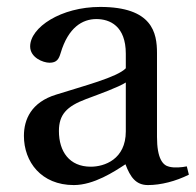

<svg xmlns="http://www.w3.org/2000/svg" viewBox="-20 -522 565 554"><path d="M49 -130C49 -55 99 12 193 12C251 12 310 -27 342 -48C356 -11 372 12 407 12C444 12 487 1 525 -18L519 -42C505 -39 483 -37 468 -41C450 -45 433 -64 433 -127V-369C433 -427 420 -502 269 -502C156 -502 67 -443 67 -388C67 -356 104 -341 123 -341C144 -341 150 -352 155 -369C177 -443 218 -467 258 -467C297 -467 343 -447 343 -367V-325C318 -299 221 -274 142 -249C70 -227 49 -177 49 -130ZM150 -144C150 -191 172 -215 228 -236C268 -251 321 -270 343 -284V-143C343 -62 281 -41 242 -41C180 -41 150 -85 150 -144Z"/></svg>

Font: Lingua Franca
Style: Regular
Weight: 400
Version: Version 1.19